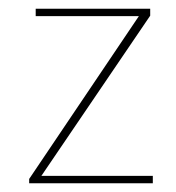

<svg xmlns="http://www.w3.org/2000/svg" viewBox="-20 -421 405 441"><path d="M75 -17H331V0H47V-10L299 -384H62V-401H325V-385Z"/></svg>

Font: UN Bangla Thin
Style: Regular
Weight: 100
Designer: Desinged by Rajon, Unicode developed by Rashed (IMGN)
Version: Version 2.000;March 19, 2023;FontCreator 14.0.0.2901 64-bit